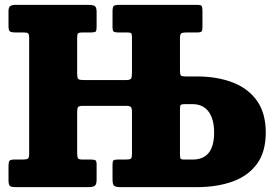

<svg xmlns="http://www.w3.org/2000/svg" viewBox="-20 -770 1124 790"><path d="M297.5 -615.5V-466.5Q297.5 -448 303 -444.2Q308.5 -440.5 327.5 -440.5H496.5Q515.5 -440.5 519.2 -446.5Q523 -452.5 523 -472V-617Q523 -630 519.5 -633.2Q516 -636.5 503 -636.5H468Q451.5 -636.5 447.2 -640.5Q443 -644.5 443 -660.5V-722Q443 -740.5 447.8 -745.2Q452.5 -750 470 -750H791Q806.5 -750 809.8 -745.2Q813 -740.5 813 -724.5V-659.5Q813 -645 809.5 -640.8Q806 -636.5 791.5 -636.5H747Q730.5 -636.5 725.5 -632.5Q720.5 -628.5 720.5 -611.5V-480Q720.5 -464.5 723.8 -460Q727 -455.5 743 -455.5H789Q872.5 -455.5 936.8 -431Q1001 -406.5 1037.2 -355.5Q1073.5 -304.5 1073.5 -224.5Q1073.5 -145 1037.2 -95.5Q1001 -46 936.8 -23Q872.5 0 789 0H477.5Q457.5 0 450.2 -5.2Q443 -10.5 443 -31.5V-92.5Q443 -105.5 446.5 -109.5Q450 -113.5 463 -113.5H497Q514 -113.5 518.5 -117.2Q523 -121 523 -138V-309.5Q523 -325.5 518.2 -330Q513.5 -334.5 498.5 -334.5H321Q305.5 -334.5 301.5 -329.8Q297.5 -325 297.5 -309.5V-140.5Q297.5 -125.5 300.5 -119.5Q303.5 -113.5 319 -113.5H354Q367.5 -113.5 372.5 -110.5Q377.5 -107.5 377.5 -93.5V-30.5Q377.5 -10 369.2 -5Q361 0 342 0H46Q26.5 0 20.8 -4.8Q15 -9.5 15 -30V-84.5Q15 -100.5 18.2 -107Q21.5 -113.5 37.5 -113.5H70.5Q87.5 -113.5 93.8 -116.5Q100 -119.5 100 -136.5V-614.5Q100 -629 95.5 -632.8Q91 -636.5 76 -636.5H43.5Q25.5 -636.5 20.2 -641.2Q15 -646 15 -664.5V-724.5Q15 -741 22.8 -745.5Q30.5 -750 46 -750H343Q361.5 -750 369.5 -745.5Q377.5 -741 377.5 -721V-659Q377.5 -644 373.8 -640.2Q370 -636.5 355.5 -636.5H318.5Q305 -636.5 301.2 -632.8Q297.5 -629 297.5 -615.5ZM772.5 -113.5Q861 -113.5 861 -224.5Q861 -280.5 838 -311Q815 -341.5 772.5 -341.5H740.5Q726 -341.5 723.2 -337.8Q720.5 -334 720.5 -319V-136.5Q720.5 -123 722.5 -118.2Q724.5 -113.5 738 -113.5Z"/></svg>

Font: Besley* Narrow Heavy
Style: Regular
Weight: 800
Width: 4
Designer: Owen Earl
Foundry: indestructible type*
Version: Version 3.000; ttfautohint (v1.8.3)